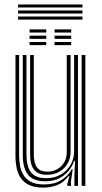

<svg xmlns="http://www.w3.org/2000/svg" viewBox="-20 -852 466 880"><path d="M177.6 7.9Q143.6 7.9 120.7 -1.1Q97.8 -10.1 83.9 -25.4Q70 -40.8 62.9 -59.7Q55.8 -78.6 53.4 -98.7Q50.9 -118.7 50.9 -137.2V-600H67.6V-139.6Q67.6 -117.9 71.4 -94.7Q75.1 -71.4 86.6 -51.3Q98.1 -31.3 121 -18.9Q143.8 -6.6 182.2 -6.6Q227.6 -6.6 259.3 -25.5Q290.9 -44.4 309.1 -76.6H313.2L305.3 -20.7V0H288.4L288.4 -9.2L298 -45.4H294.5Q273.6 -17 244.1 -4.5Q214.5 7.9 177.6 7.9ZM354.3 0V-600H371.2V0ZM195.5 -50.9Q168.8 -50.9 153.2 -60Q137.7 -69 130.1 -83.3Q122.4 -97.5 120.2 -113.8Q118 -130.1 118 -144.4V-600H134.9V-145.2Q134.9 -125.3 139.3 -107Q143.6 -88.7 157.1 -77Q170.6 -65.2 197.7 -65.2Q222.6 -65.2 242.6 -76.7Q262.6 -88.1 274.3 -108.1Q286 -128.1 286 -153.3V-600H303.6V-154.6Q303.6 -126.8 290 -103.1Q276.4 -79.4 252.1 -65.2Q227.8 -50.9 195.5 -50.9ZM186.7 -21.1Q132.4 -21.4 108.5 -51.1Q84.5 -80.7 84.5 -140.4V-600H101.2V-142Q101.2 -90.5 121.5 -62.9Q141.8 -35.4 191.8 -35.4Q231.1 -35.4 259.8 -52.8Q288.5 -70.1 304.1 -97.6Q319.7 -125.2 319.7 -155.5V-600H337.4V0H320.9V-46.2L323.8 -114.7H319.8Q304.2 -70.2 269.5 -45.5Q234.7 -20.8 186.7 -21.1ZM230 -702.8V-717.3H306.3V-702.8ZM115.6 -645V-659.5H191.9V-645ZM115.6 -673.9V-688.4H191.9V-673.9ZM115.6 -702.8V-717.3H191.9V-702.8ZM230 -645V-659.5H306.3V-645ZM230 -673.9V-688.4H306.3V-673.9ZM63 -817.8V-831.6H357.9V-817.8ZM63 -762.3V-776.2H357.9V-762.3ZM63 -790V-803.9H357.9V-790Z"/></svg>

Font: Big Shoulders Inline Text SC Thin
Style: Regular
Weight: 100
Designer: Patric King
Foundry: XO Type Co
Version: Version 2.002